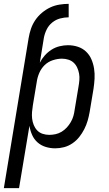

<svg xmlns="http://www.w3.org/2000/svg" viewBox="-48 -763 568 998"><path d="M101 -566Q105 -590 113 -613.5Q121 -637 135.5 -658.5Q150 -680 170.5 -697Q191 -714 213.5 -724.5Q236 -735 261 -739Q286 -743 309 -743V-673Q287 -673 264.5 -667Q242 -661 223.5 -646Q205 -631 194.5 -609.5Q184 -588 180 -566ZM-28 215 101 -566H180L159 -437Q169 -457 184.5 -474.5Q200 -492 219.5 -504.5Q239 -517 261.5 -522.5Q284 -528 305 -528Q332 -528 356.5 -520Q381 -512 399 -495Q417 -478 427 -455Q437 -432 441 -406.5Q445 -381 443.5 -354Q442 -327 438 -301L418 -181Q414 -158 407.5 -135.5Q401 -113 390 -91.5Q379 -70 364 -51Q349 -32 328.5 -18Q308 -4 285 2Q262 8 239 8Q213 8 189 0.5Q165 -7 147 -23Q129 -39 119 -61.5Q109 -84 105 -109L51 215ZM208 -62Q224 -62 240.5 -65.5Q257 -69 272 -78Q287 -87 299 -100Q311 -113 320 -128.5Q329 -144 333.5 -160Q338 -176 340 -192L360 -312Q363 -329 364.5 -346.5Q366 -364 363 -380.5Q360 -397 353 -412Q346 -427 334.5 -437.5Q323 -448 307 -453Q291 -458 274 -458Q251 -458 226.5 -450Q202 -442 184 -424.5Q166 -407 156 -383.5Q146 -360 143 -337L123 -217Q120 -199 118.5 -181Q117 -163 119 -146Q121 -129 127.5 -113Q134 -97 145.5 -85Q157 -73 173.5 -67.5Q190 -62 208 -62Z"/></svg>

Font: Iosevka Term Curly Oblique
Style: Regular
Weight: 400
Italic angle: -9°
Designer: Belleve Invis
Foundry: Belleve Invis
Version: Version 32.3.0